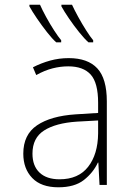

<svg xmlns="http://www.w3.org/2000/svg" viewBox="-20 -786 570 816"><path d="M228 10Q155 10 117 -29.5Q79 -69 79 -133Q79 -214 137.5 -253.5Q196 -293 301 -300L397 -306V-349Q397 -434 365.5 -469Q334 -504 270 -504Q237 -504 203.5 -495.5Q170 -487 134 -467L120 -500Q155 -518 193 -528.5Q231 -539 272 -539Q353 -539 393.5 -495.5Q434 -452 434 -355V0H403L398 -95H396Q376 -52 336.5 -21Q297 10 228 10ZM233 -24Q313 -24 354.5 -77Q396 -130 397 -219V-274L306 -269Q217 -263 167.5 -231.5Q118 -200 118 -133Q118 -81 148 -52.5Q178 -24 233 -24ZM356 -606Q339 -621 316.5 -649Q294 -677 273.5 -707Q253 -737 241 -759V-766H286Q296 -744 312.5 -714Q329 -684 346.5 -656.5Q364 -629 376 -615V-606ZM219 -606Q202 -621 180 -649Q158 -677 137.5 -707Q117 -737 105 -759V-766H150Q160 -743 176.5 -713Q193 -683 210.5 -656Q228 -629 240 -615V-606Z"/></svg>

Font: Noto Sans Mono Condensed ExtraLight
Style: Regular
Weight: 200
Width: 3
Designer: Monotype Design Team
Foundry: Monotype Imaging Inc.
Version: Version 2.014; ttfautohint (v1.8.4.7-5d5b)